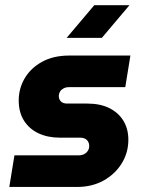

<svg xmlns="http://www.w3.org/2000/svg" viewBox="-20 -730 570 749"><path d="M16.3 -0.7 36.3 -124H286Q299 -124 308.2 -128.7Q317.3 -133.3 322.7 -141.8Q328 -150.3 328 -160.3Q328 -175 318.7 -184Q309.3 -193 292.3 -193H213Q166.7 -193 130.5 -209.8Q94.3 -226.7 73.7 -259.2Q53 -291.7 53 -338.3Q53 -385 76.5 -424.8Q100 -464.7 144.3 -489Q188.7 -513.3 250 -513.3H488.7L468.7 -390H249Q237 -390 228.2 -385.3Q219.3 -380.7 214.7 -373.5Q210 -366.3 209.3 -356.7Q209.3 -342.3 217.7 -334.2Q226 -326 242 -326H320.3Q371 -326 406.7 -308.2Q442.3 -290.3 461.5 -258.8Q480.7 -227.3 480.7 -184.7Q480.7 -134.3 454.8 -92.5Q429 -50.7 384 -25.7Q339 -0.7 281 -0.7ZM240 -582.3 347.7 -709.7H485L377.3 -582.3Z"/></svg>

Font: MuseoModerno Thin
Style: Italic
Weight: 100
Italic angle: -9°
Designer: Pablo Cosgaya, Héctor Gatti, Marcela Romero, and the Authors of The MuseoModerno Project.
Foundry: Omnibus-Type Team
Version: Version 1.003